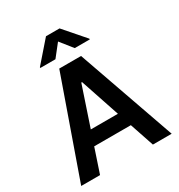

<svg xmlns="http://www.w3.org/2000/svg" viewBox="-217 -1096 1157 1240"><g transform="rotate(-30 362.0 -475.5)"><path d="M165 0H24.4L280.8 -727.5H443.4L699.2 0H559.1L498.5 -179.7H225.1ZM260.7 -285.2H462.9L364.7 -578.1H358.9ZM433.6 -792 361.3 -882.8 289.6 -792H176.8V-797.4L311 -951.2H412.1L545.9 -797.4V-792Z"/></g></svg>

Font: Inter Semi Bold
Style: Regular
Weight: 600
Designer: Rasmus Andersson
Foundry: rsms
Version: Version 4.000;git-e0f93cc